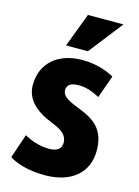

<svg xmlns="http://www.w3.org/2000/svg" viewBox="-146 -1070 851 1175"><g transform="rotate(15 279.0 -483.0)"><path d="M317 -776H179L260 -991H485ZM527 -200C527 -65 428 25 258 25C149 25 74 -2 32 -29L84 -182C120 -161 177 -138 242 -138C295 -138 319 -160 319 -197C319 -242 287 -270 217 -297C110 -339 45 -400 45 -490C45 -631 149 -716 299 -716C387 -716 457 -691 502 -665L451 -522C414 -542 369 -561 319 -561C268 -561 244 -544 244 -511C244 -469 290 -449 369 -418C482 -374 527 -312 527 -200Z"/></g></svg>

Font: Repo Black
Style: Regular
Weight: 900
Designer: Stefan Peev
Foundry: Context Ltd
Version: Version 1.502